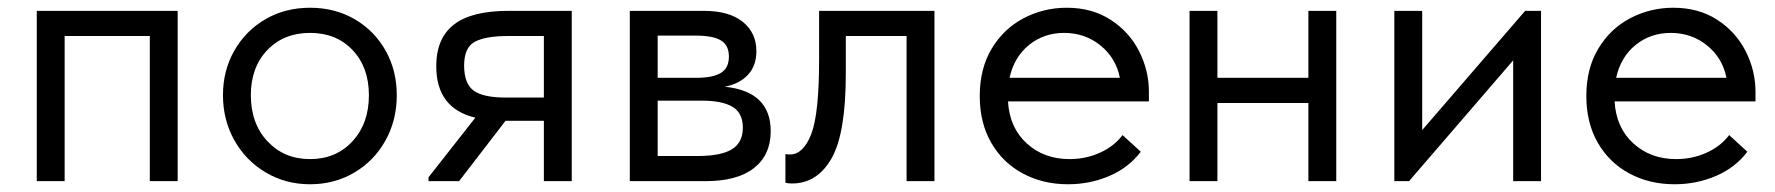

<svg xmlns="http://www.w3.org/2000/svg" viewBox="-20 -468 4585 496"><path d="M147 0H75V-440H439V0H367V-375H147Z M556 -222Q556 -286 585.5 -337.5Q615 -389 666 -418.5Q717 -448 781 -448Q845 -448 896 -418.5Q947 -389 976 -337.5Q1005 -286 1005 -222Q1005 -157 975.5 -104.5Q946 -52 895 -22Q844 8 781 8Q718 8 666.5 -22.5Q615 -53 585.5 -105.5Q556 -158 556 -222ZM933 -222Q933 -294 891 -338.5Q849 -383 781 -383Q713 -383 670.5 -338.5Q628 -294 628 -222Q628 -149 671 -103Q714 -57 781 -57Q848 -57 890.5 -103Q933 -149 933 -222Z M1457 -440V0H1385V-156H1286L1166 0H1087V-10L1208 -164Q1107 -188 1107 -297Q1107 -369 1152.5 -404.5Q1198 -440 1294 -440ZM1385 -216V-375H1294Q1234 -375 1206.5 -360Q1179 -345 1179 -299Q1179 -252 1203.5 -234Q1228 -216 1286 -216Z M1971 -129Q1971 -68 1928 -34Q1885 0 1802 0H1607V-440H1797Q1864 -440 1899 -411.5Q1934 -383 1934 -336Q1934 -298 1912 -274.5Q1890 -251 1852 -244Q1971 -232 1971 -129ZM1777 -376H1679V-267H1779Q1821 -267 1842 -279.5Q1863 -292 1863 -322Q1863 -351 1842.5 -363.5Q1822 -376 1777 -376ZM1782 -65Q1843 -65 1871 -82.5Q1899 -100 1899 -138Q1899 -176 1872.5 -192Q1846 -208 1792 -208H1679V-65Z M2009 4V-70Q2014 -69 2021 -69Q2055 -69 2075.5 -121Q2096 -173 2096 -314V-440H2394V0H2322V-375H2165V-278Q2165 -123 2128 -58.5Q2091 6 2026 6Q2015 6 2009 4Z M2948 -206H2584Q2588 -138 2632.5 -97.5Q2677 -57 2743 -57Q2785 -57 2821.5 -73.5Q2858 -90 2880 -119L2927 -76Q2896 -35 2846 -13.5Q2796 8 2739 8Q2674 8 2622 -20Q2570 -48 2540.5 -99.5Q2511 -151 2511 -220Q2511 -291 2542 -342.5Q2573 -394 2624.5 -421Q2676 -448 2736 -448Q2801 -448 2849 -417Q2897 -386 2922.5 -336Q2948 -286 2948 -231ZM2588 -267H2873Q2863 -318 2823 -350.5Q2783 -383 2729 -383Q2677 -383 2638.5 -352Q2600 -321 2588 -267Z M3360 -440H3432V0H3360V-202H3125V0H3053V-440H3125V-267H3360Z M3654 -132 3920 -440H3961V0H3889V-312L3620 0H3582V-440H3654Z M4515 -206H4151Q4155 -138 4199.5 -97.5Q4244 -57 4310 -57Q4352 -57 4388.5 -73.5Q4425 -90 4447 -119L4494 -76Q4463 -35 4413 -13.5Q4363 8 4306 8Q4241 8 4189 -20Q4137 -48 4107.5 -99.5Q4078 -151 4078 -220Q4078 -291 4109 -342.5Q4140 -394 4191.5 -421Q4243 -448 4303 -448Q4368 -448 4416 -417Q4464 -386 4489.5 -336Q4515 -286 4515 -231ZM4155 -267H4440Q4430 -318 4390 -350.5Q4350 -383 4296 -383Q4244 -383 4205.5 -352Q4167 -321 4155 -267Z"/></svg>

Font: Tilda Sans
Style: Regular
Weight: 400
Designer: ParaType Ltd
Foundry: ParaType Ltd
Version: Version 1.002W